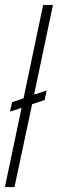

<svg xmlns="http://www.w3.org/2000/svg" viewBox="-21 -763 236 783"><path d="M-1 0 67 -323 20 -308 28 -346 75 -362 155 -743H195L118 -377L169 -394L161 -355L110 -338L38 0Z"/></svg>

Font: Saira UltraCondensed ExtraLight
Style: Italic
Weight: 250
Width: 1
Italic angle: -12°
Designer: Hector Gatti with collaboration of the Omnibus-Type team
Foundry: Omnibus-Type
Version: Version 1.101